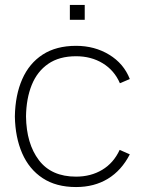

<svg xmlns="http://www.w3.org/2000/svg" viewBox="-20 -740 579 775"><path d="M262 -660V-720H322V-660ZM287 15Q206.5 15 152 -21Q97.5 -57 69.5 -121.2Q41.5 -185.5 40 -270Q41.5 -356.5 69.8 -420.5Q98 -484.5 152.5 -519.8Q207 -555 287 -555Q362 -555 420.8 -519.2Q479.5 -483.5 504 -421L464 -404Q441.5 -456 394.8 -484.5Q348 -513 287 -513Q219 -513 174.5 -482.2Q130 -451.5 108 -396.8Q86 -342 85 -270Q86.5 -160 137 -93.5Q187.5 -27 287 -27Q346.5 -27 392.5 -54.5Q438.5 -82 463 -135L504 -117Q470.5 -52 415.5 -18.5Q360.5 15 287 15Z"/></svg>

Font: Manrope ExtraLight
Style: Regular
Weight: 200
Designer: Mikhail Sharanda
Foundry: Mikhail Sharanda
Version: Version 4.505